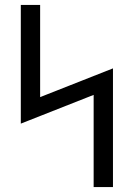

<svg xmlns="http://www.w3.org/2000/svg" viewBox="-20 -755 540 775"><path d="M358 0V-372L64 -256V-735H142V-363L436 -479V0Z"/></svg>

Font: Iosevka SS18
Style: Regular
Weight: 400
Monospace: yes
Designer: Belleve Invis
Foundry: Belleve Invis
Version: Version 25.1.1; ttfautohint (v1.8.4)